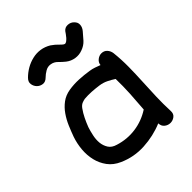

<svg xmlns="http://www.w3.org/2000/svg" viewBox="-182 -737 850 850"><g transform="rotate(-45 242.5 -312.5)"><path d="M114.3 -26.4Q81.1 -41 62 -66.9Q43 -92.8 35.6 -124Q28.3 -155.3 31.2 -189Q34.2 -222.7 44.9 -253.9Q53.7 -278.3 64.9 -304.7Q76.2 -331.1 91.8 -353.5Q107.4 -376 128.9 -392.1Q150.4 -408.2 179.7 -413.1Q210 -418 240.7 -416.5Q271.5 -415 301.8 -410.2Q315.4 -408.2 328.1 -403.8Q340.8 -399.4 353.5 -394.5Q354.5 -409.2 366.7 -418.9Q378.9 -428.7 392.6 -428.7Q409.2 -428.7 419.4 -417.5Q429.7 -406.2 431.6 -390.6Q436.5 -345.7 436 -300.8Q435.5 -255.9 433.1 -210.9Q430.7 -166 429.2 -121.1Q427.7 -76.2 429.7 -31.2Q430.7 -12.7 418.5 -3.4Q406.2 5.9 391.6 5.9Q377 5.9 364.7 -3.4Q352.5 -12.7 351.6 -31.2Q295.9 -7.8 233.4 -4.4Q170.9 -1 114.3 -26.4ZM121.1 -238.3Q115.2 -220.7 110.4 -198.2Q105.5 -175.8 107.4 -155.3Q109.4 -134.8 120.1 -117.7Q130.9 -100.6 155.3 -93.8Q205.1 -78.1 255.4 -85Q305.7 -91.8 349.6 -120.1Q353.5 -168 356 -212.9Q358.4 -257.8 357.4 -303.7Q340.8 -314.5 323.7 -322.8Q306.6 -331.1 286.1 -334Q265.6 -336.9 242.7 -338.4Q219.7 -339.8 198.2 -337.9Q196.3 -337.9 188 -335.4Q179.7 -333 178.7 -332Q168.9 -327.1 161.1 -316.4Q148.4 -298.8 138.7 -278.8Q128.9 -258.8 121.1 -238.3ZM338.9 -500Q318.4 -492.2 296.4 -495.6Q274.4 -499 256.8 -512.7Q243.2 -523.4 230.5 -536.6Q217.8 -549.8 200.2 -552.7Q183.6 -555.7 168.5 -546.9Q153.3 -538.1 142.6 -527.3Q128.9 -513.7 113.8 -515.6Q98.6 -517.6 88.4 -527.8Q78.1 -538.1 75.7 -553.2Q73.2 -568.4 86.9 -582Q103.5 -598.6 124 -610.4Q144.5 -622.1 167.5 -627.4Q190.4 -632.8 213.4 -629.4Q236.3 -626 257.8 -613.3Q276.4 -600.6 290 -585.9Q294.9 -581.1 298.8 -577.6Q302.7 -574.2 307.6 -572.3Q313.5 -571.3 319.3 -575.7Q325.2 -580.1 331.1 -586.4Q336.9 -592.8 341.8 -600.1Q346.7 -607.4 349.6 -611.3Q360.4 -624 377 -623Q393.6 -622.1 404.3 -611.3Q417 -599.6 416 -584.5Q415 -569.3 404.3 -556.6Q390.6 -540 376 -523.9Q361.3 -507.8 338.9 -500Z"/></g></svg>

Font: Schoolbell
Style: Regular
Weight: 400
Designer: Font Diner, Inc
Foundry: Font Diner, Inc
Version: Version 1.001